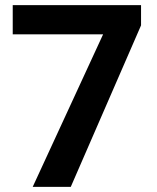

<svg xmlns="http://www.w3.org/2000/svg" viewBox="-20 -731 614 751"><path d="M531.7 -631.8 256.8 0H107.9L383.3 -596.7H29.8V-710.9H531.7Z"/></svg>

Font: Vazir UI
Style: Bold-UI
Weight: 700
Designer: Saber Rastikerdar
Foundry: Saber Rastikerdar
Version: Version 30.1.0